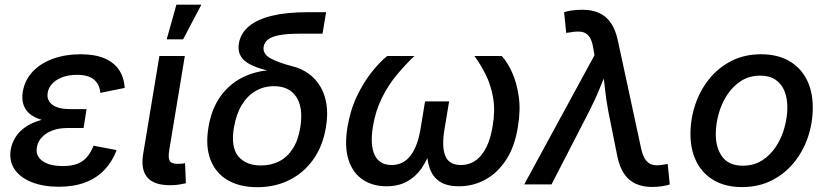

<svg xmlns="http://www.w3.org/2000/svg" viewBox="-20 -779 3495 811"><path d="M228 9.8Q162.6 9.8 114 -9.5Q65.4 -28.8 41.5 -64Q17.6 -99.1 25.4 -147.5Q29.8 -172.9 44.2 -197.3Q58.6 -221.7 85.7 -241.2Q112.8 -260.7 155 -272.5Q197.3 -284.2 256.8 -284.2H340.3L333 -238.3H265.1Q229 -238.3 201.2 -227.8Q173.3 -217.3 156.5 -198.7Q139.6 -180.2 135.7 -156.7Q129.4 -121.1 158.9 -99.4Q188.5 -77.6 245.1 -77.6Q282.7 -77.6 307.4 -87.4Q332 -97.2 348.1 -116.5Q364.3 -135.7 375 -163.6L472.7 -145Q454.6 -96.7 421.6 -61.8Q388.7 -26.9 340.3 -8.5Q292 9.8 228 9.8ZM253.9 -261.2Q196.8 -261.2 160.2 -271.5Q123.5 -281.7 103.5 -300Q83.5 -318.4 77.6 -341.8Q71.8 -365.2 76.2 -391.6Q85 -441.9 118.9 -477.3Q152.8 -512.7 204.8 -531.2Q256.8 -549.8 319.8 -549.8Q380.9 -549.8 421.1 -532.7Q461.4 -515.6 482.7 -483.9Q503.9 -452.1 506.8 -407.7L403.8 -386.7Q400.9 -422.4 377.2 -442.6Q353.5 -462.9 305.2 -462.9Q254.4 -462.9 220.2 -441.4Q186 -419.9 181.2 -385.3Q176.8 -354.5 201.7 -336.2Q226.6 -317.9 278.8 -317.9H345.7L336.4 -261.2Z M699.7 3.4Q629.9 3.4 602.1 -29.8Q574.2 -63 584.5 -127.4L653.3 -542.5H760.7L695.3 -147.5Q689.5 -114.7 696.3 -100.8Q703.1 -86.9 729.5 -86.9Q741.7 -86.9 749 -87.6Q756.3 -88.4 761.7 -90.3L765.1 -4.9Q754.4 -2.4 737.1 0.5Q719.7 3.4 699.7 3.4ZM684.1 -612.8 725.1 -759.3H830.6L753.4 -612.8Z M1066.9 11.7Q992.7 11.7 941.7 -18.1Q890.6 -47.9 868.9 -104.7Q847.2 -161.6 860.4 -240.7Q873.5 -321.3 913.8 -375.5Q954.1 -429.7 1014.6 -456.8Q1075.2 -483.9 1148.4 -483.9L1146.5 -472.7Q1106.9 -481 1075.9 -490.7Q1044.9 -500.5 1023.7 -514.6Q1002.4 -528.8 993.4 -548.8Q984.4 -568.8 989.3 -597.2Q997.1 -639.2 1031.7 -668.2Q1066.4 -697.3 1128.7 -712.4Q1190.9 -727.5 1280.3 -727.5H1357.4L1342.3 -636.7H1246.6Q1193.4 -636.7 1160.6 -630.6Q1127.9 -624.5 1112.3 -612.3Q1096.7 -600.1 1093.8 -582Q1091.3 -567.9 1097.4 -556.2Q1103.5 -544.4 1118.9 -534.9Q1134.3 -525.4 1158.7 -516.4Q1183.1 -507.3 1217.3 -498.5Q1253.9 -489.3 1283.4 -468Q1313 -446.8 1332.5 -414.6Q1352.1 -382.3 1358.9 -339.4Q1365.7 -296.4 1356.9 -242.7Q1344.2 -163.1 1303.7 -106Q1263.2 -48.8 1202.4 -18.6Q1141.6 11.7 1066.9 11.7ZM1082 -80.1Q1125.5 -80.1 1159.9 -97.9Q1194.3 -115.7 1217.5 -152.3Q1240.7 -189 1249 -244.6Q1261.2 -325.2 1231.2 -370.1Q1201.2 -415 1137.2 -415Q1094.7 -415 1059.8 -394.8Q1024.9 -374.5 1001.5 -335.9Q978 -297.4 968.3 -241.7Q954.1 -158.7 986.1 -119.4Q1018.1 -80.1 1082 -80.1Z M1612.8 7.8Q1554.2 7.8 1512.2 -20.3Q1470.2 -48.3 1452.1 -104Q1434.1 -159.7 1447.8 -242.7Q1460 -315.4 1488.5 -374.5Q1517.1 -433.6 1551.5 -476.3Q1585.9 -519 1615.7 -542.5H1730.5Q1692.9 -506.8 1656.7 -463.6Q1620.6 -420.4 1593.5 -366.2Q1566.4 -312 1555.2 -244.6Q1542.5 -166 1562.7 -124Q1583 -82 1634.3 -82Q1683.1 -82 1713.4 -120.8Q1743.7 -159.7 1755.9 -232.4L1775.4 -350.6H1877L1857.4 -232.4Q1845.2 -159.7 1860.8 -120.8Q1876.5 -82 1926.3 -82Q1979.5 -82 2013.7 -124.5Q2047.9 -167 2060.5 -244.1Q2072.3 -311.5 2063 -365.5Q2053.7 -419.4 2032 -463.1Q2010.3 -506.8 1983.9 -542.5H2099.1Q2122.1 -518.6 2142.1 -475.3Q2162.1 -432.1 2170.9 -373.3Q2179.7 -314.5 2167.5 -242.7Q2154.3 -159.7 2117.9 -104Q2081.5 -48.3 2030 -20.3Q1978.5 7.8 1918.5 7.8Q1866.7 7.8 1836.9 -12.5Q1807.1 -32.7 1794.9 -68.6Q1782.7 -104.5 1782.7 -151.4H1800.3Q1785.2 -103.5 1760.3 -67.6Q1735.4 -31.7 1698.7 -12Q1662.1 7.8 1612.8 7.8Z M2194.3 0 2491.2 -545.9 2485.8 -576.2Q2480.5 -608.9 2468.5 -625Q2456.5 -641.1 2436.8 -644.5Q2417 -647.9 2387.7 -642.1L2371.6 -640.1L2362.8 -727.5Q2375 -731.9 2395.8 -734.9Q2416.5 -737.8 2439.9 -737.8Q2480.5 -737.8 2510.5 -724.4Q2540.5 -710.9 2560.3 -682.1Q2580.1 -653.3 2589.8 -607.9L2688 -152.3Q2695.3 -119.1 2708 -102.5Q2720.7 -85.9 2739.7 -82.3Q2758.8 -78.6 2784.7 -84L2800.3 -86.4L2809.1 0Q2798.3 3.9 2778.1 7.3Q2757.8 10.7 2733.9 10.7Q2694.3 10.7 2664.6 -3.2Q2634.8 -17.1 2615.7 -45.7Q2596.7 -74.2 2587.4 -119.6L2549.8 -307.1Q2540 -358.4 2534.9 -407.7Q2529.8 -457 2523.9 -506.8H2556.2Q2534.2 -457.5 2513.9 -407.5Q2493.7 -357.4 2467.8 -307.1L2309.6 0Z M3114.3 11.2Q3045.9 11.2 2997.3 -16.4Q2948.7 -43.9 2922.6 -94.5Q2896.5 -145 2896.5 -212.4Q2896.5 -277.3 2917 -337.9Q2937.5 -398.4 2976.3 -446.3Q3015.1 -494.1 3070.3 -522Q3125.5 -549.8 3194.8 -549.8Q3263.2 -549.8 3312 -522.2Q3360.8 -494.6 3387 -444.1Q3413.1 -393.6 3413.1 -325.7Q3413.1 -259.8 3392.6 -199.5Q3372.1 -139.2 3333 -91.6Q3293.9 -43.9 3238.8 -16.4Q3183.6 11.2 3114.3 11.2ZM3117.7 -79.1Q3164.6 -79.1 3199.7 -101.8Q3234.9 -124.5 3258.5 -161.1Q3282.2 -197.8 3293.9 -241.2Q3305.7 -284.7 3305.7 -325.7Q3305.7 -364.7 3293.5 -394.8Q3281.2 -424.8 3256.1 -442.1Q3231 -459.5 3191.4 -459.5Q3145 -459.5 3109.9 -436.8Q3074.7 -414.1 3051 -377.4Q3027.3 -340.8 3015.4 -297.4Q3003.4 -253.9 3003.4 -211.9Q3003.4 -154.3 3031 -116.7Q3058.6 -79.1 3117.7 -79.1Z"/></svg>

Font: Inter 16pt Medium
Style: Italic
Weight: 500
Italic angle: -9.3988°
Version: Version 4.001;git-66647c0bb